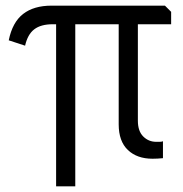

<svg xmlns="http://www.w3.org/2000/svg" viewBox="-20 -560 648 681"><path d="M179 -474H167Q125 -474 101.5 -456Q78 -438 69 -398L11 -417Q24 -481 62 -510.5Q100 -540 163 -540H565L587 -518V-474H469V-132Q469 -95 488 -76Q507 -57 534 -57Q537 -57 545.5 -57Q554 -57 558 -59V1Q552 2 539.5 2.5Q527 3 521 3Q466 3 433.5 -28Q401 -59 401 -119V-474H247V101H179Z"/></svg>

Font: Encode Sans Compressed
Style: Regular
Weight: 400
Designer: Pablo Impallari, Andres Torresi
Foundry: Pablo Impallari, Andres Torresi
Version: Version 1.000; ttfautohint (v1.00) -l 8 -r 50 -G 200 -x 14 -